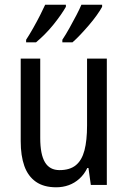

<svg xmlns="http://www.w3.org/2000/svg" viewBox="-20 -786 545 816"><path d="M434 -537V0H366L356 -72H351Q338 -45 317.5 -26.5Q297 -8 272 1Q247 10 219 10Q166 10 132.5 -13.5Q99 -37 83.5 -80.5Q68 -124 68 -186V-537H151V-199Q151 -130 171 -96.5Q191 -63 233 -63Q277 -63 302.5 -84Q328 -105 339 -147Q350 -189 350 -253V-537ZM414 -757Q406 -742 391 -721Q376 -700 357.5 -678.5Q339 -657 321 -638Q303 -619 288 -606H245V-617Q259 -638 275 -666.5Q291 -695 305 -722Q319 -749 326 -766H414ZM260 -757Q251 -741 237 -721Q223 -701 206 -680Q189 -659 170 -640Q151 -621 133 -606H91V-617Q106 -640 121.5 -667.5Q137 -695 150.5 -721.5Q164 -748 172 -766H260Z"/></svg>

Font: Noto Sans Arabic Condensed
Style: Regular
Weight: 400
Width: 3
Designer: Monotype Design Team, Nadine Chahine, Nizar Qandah and Khaled Hosny
Foundry: Monotype Imaging Inc.
Version: Version 2.012